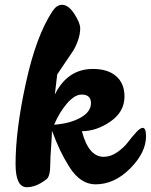

<svg xmlns="http://www.w3.org/2000/svg" viewBox="-20 -767 630 802"><path d="M197 -221Q197 -202 193.5 -154Q190 -106 190 -84Q190 -31 175 -19Q132 15 92 15Q45 15 45 -82Q45 -223 88 -420Q131 -617 199 -720Q217 -747 239 -747Q266 -747 290.5 -709Q315 -671 315 -649Q315 -624 305.5 -597.5Q296 -571 285 -554Q274 -537 252.5 -506Q231 -475 219 -456L209 -372Q262 -479 368 -479Q431 -479 465.5 -448.5Q500 -418 500 -364Q500 -300 441.5 -259.5Q383 -219 322 -219Q350 -112 413 -112Q442 -112 469.5 -131Q497 -150 514 -172.5Q531 -195 548.5 -214Q566 -233 576 -233Q590 -233 590 -198Q590 -130 524 -63.5Q458 3 379 3Q347 3 319.5 -15.5Q292 -34 269.5 -70Q247 -106 231.5 -138.5Q216 -171 197 -221ZM321 -372Q292 -372 260 -335Q228 -298 206 -246Q273 -251 316.5 -275.5Q360 -300 360 -336Q360 -372 321 -372Z"/></svg>

Font: LeckerliOne
Style: Regular
Weight: 400
Designer: Gesine Todt
Foundry: Gesine Todt
Version: Version 1.000